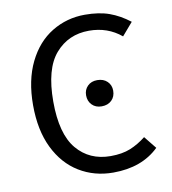

<svg xmlns="http://www.w3.org/2000/svg" viewBox="-80 -770 761 851"><g transform="rotate(-10 300.0 -344.5)"><path d="M558 -633 509 -576Q448 -627 364 -627Q271 -627 212.5 -559.5Q154 -492 154 -345Q154 -199 211 -131Q268 -63 363 -63Q415 -63 452 -78Q489 -93 523 -120L568 -64Q491 11 362 11Q277 11 209 -30.5Q141 -72 102 -152Q63 -232 63 -345Q63 -457 102.5 -537.5Q142 -618 209.5 -659Q277 -700 358 -700Q422 -700 468 -683.5Q514 -667 558 -633ZM424 -347Q424 -320 407 -303.5Q390 -287 362 -287Q335 -287 318.5 -304Q302 -321 302 -347Q302 -372 318.5 -388.5Q335 -405 362 -405Q390 -405 407 -388.5Q424 -372 424 -347Z"/></g></svg>

Font: FiraDG Mono
Style: Regular
Weight: 400
Designer: Carrois Corporate & Edenspiekermann AG
Foundry: Carrois Corporate GbR & Edenspiekermann AG
Version: Version 3.206